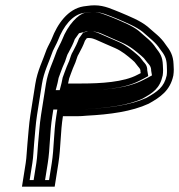

<svg xmlns="http://www.w3.org/2000/svg" viewBox="-20 -712 674 722"><path d="M236 -398C237.8 -404.7 239.1 -411 240 -417C244.3 -428.2 249.7 -444.4 254.1 -455L263.5 -477L271 -499C272.2 -502.3 273.7 -505.3 275.5 -508C285.7 -527.2 292.8 -540.3 299.5 -559L306 -568L310.1 -569H316.1C324.6 -569 334.2 -565.7 340.2 -563C364 -552 389.5 -541.5 413.1 -531C438.9 -519.5 458.1 -503.2 477.1 -487L485.9 -479C488.7 -475.7 493.1 -470 499.2 -462C504.4 -455.7 509.4 -451.1 508.2 -443L509.2 -437C505.6 -435 501.6 -433 497.3 -431C446.1 -403 358.3 -398 287 -398ZM216.6 -275H270.6C281.2 -275 293 -275.7 305.9 -277C392.6 -281.5 475.4 -292.5 539 -322C582.7 -346.3 619.8 -371.2 631.8 -428C634.2 -443.4 633.7 -458.8 632.6 -471C631.3 -503.3 620.5 -521.8 603.2 -544C583.8 -573.7 560.4 -588.7 534.9 -612C505.9 -635.4 467.6 -650.1 430.5 -666C403.1 -676.4 373.8 -692 335.6 -692C326.3 -692 317.5 -691.3 309.3 -690L294 -688C235.2 -678.5 195.8 -621.7 174.6 -566C170 -554.6 161.4 -540.4 155.3 -526C140.7 -483.2 120.9 -447.4 112.7 -396L94.2 -279C88.7 -244.5 86.3 -203.4 83.1 -171C80.4 -145.4 80.4 -122.8 76.7 -99L62.6 -10H185.6L199.7 -99C208.9 -157.4 207.1 -215.5 216.6 -275ZM204.5 -373 283.1 -373C355 -373 444.3 -376.3 505.9 -409.1C510.8 -411.4 514.5 -413.3 518.7 -415.6L537.5 -425.9L533.7 -447.9C534.3 -466.8 522.4 -476.5 520 -479.3C512.5 -489.1 509.7 -492.7 505.5 -497.7L495.6 -506.8C475.9 -523.5 455.6 -541 426.4 -554.1C402.4 -564.8 377 -575.3 353.7 -586C345.8 -589.6 334.6 -594 320.1 -594H311L292.8 -589.6L277.2 -567.7C270.7 -549.8 263.9 -536.4 254 -517.8C250.8 -512.7 249.1 -509 247.2 -503.7L240 -482.5L230.9 -461.3C225.2 -447.4 220 -431.6 215.5 -419.7L215 -417C214.2 -411.9 213.1 -406.4 211.6 -400.5ZM191.6 -275C181.6 -212.4 183.4 -154.2 174.7 -99L164.5 -35H91.5L101.7 -99C105.9 -125.4 105.8 -148.3 108.3 -172.5C111.6 -205.6 114 -246.3 119.2 -279L137.7 -396C145 -442.2 163.1 -474.9 178.8 -520.5C184.8 -534.1 191.8 -544.9 198.1 -560.3C218.5 -614 252.3 -656.2 293.8 -663.3L309.1 -665.3C316.6 -666.5 323.2 -667 331.6 -667C362.7 -667 389.4 -653.5 417.9 -642.6C456.1 -626.3 492 -611.7 516.7 -592C544.4 -566.8 564.6 -553.7 581.7 -527.5C598.4 -506.2 606.2 -493.2 607.3 -466.1C607.8 -454.9 608.6 -440 606.9 -428.6C597.2 -384.3 572.2 -367.4 530.4 -343.9C472.1 -317.3 393.6 -306.4 308.5 -302C296.2 -301.3 284.5 -300 274.5 -300H195.5ZM189.5 -373 196.4 -399.6C198 -405.8 199.2 -411.6 200 -417L200.3 -418.7C204.7 -430.2 210 -446.3 215.2 -459L224.5 -480.5L231.8 -502C233.5 -506.8 234.1 -508.4 237.9 -514.6C248.3 -534.1 254.7 -546.4 261.3 -564.7L277.2 -587L306.4 -594H320.1C343.6 -594 357.1 -587.8 366.1 -583.6C388.9 -573.1 414.3 -562.7 438.6 -551.8C470.7 -537.5 491 -519.5 510.8 -502.7L521 -493.4C525.1 -488.4 528.4 -484.2 535.5 -474.9C538.6 -471.3 549 -462.8 548.5 -445.9L551.5 -428.5L534.1 -419C529.6 -416.5 526.8 -415.1 520.6 -412.2C453.3 -376.3 355.1 -373 283.1 -373ZM176.6 -275 180.5 -300H274.5C282.8 -300 293.7 -300.7 304.8 -301.8C388.5 -306.2 462.1 -316.6 515.5 -340.8C554.8 -362.8 581.1 -379 591.8 -428.4C593.8 -441.3 593.5 -455.3 592.4 -467.5C591.2 -497.7 582.9 -510.6 566.2 -532C548.9 -558.4 530.3 -569.9 501.6 -596C477.6 -615 444 -628.6 406.4 -644.6C374.7 -656.8 352.4 -667 331.6 -667C324.8 -667 319.6 -666.5 314.8 -665.7L299.7 -663.7C275.2 -659.2 235.3 -619.4 213.6 -562.4C207.9 -548.3 200.4 -536.4 194.4 -522.5C179.1 -477.9 160.3 -444.1 152.7 -396L134.2 -279C128.9 -245.6 126.5 -204.8 123.2 -171.9C120.7 -147.2 120.7 -124.4 116.7 -99L106.5 -35H149.5L159.7 -99C168.6 -155.4 166.8 -213.5 176.6 -275Z"/></svg>

Font: Tape
Style: Regular
Weight: 500
Foundry: Cannot Into Space Fonts
Version: Version 0.97